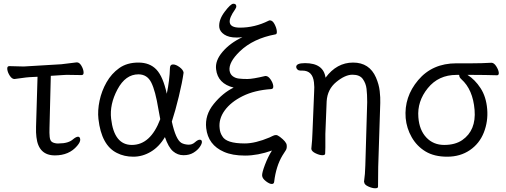

<svg xmlns="http://www.w3.org/2000/svg" viewBox="-20 -821 2709 1028"><path d="M274 11Q186 11 175 -87Q172 -110 173 -142L181 -410L140 -408Q122 -407 95.5 -403Q69 -399 58 -398H57Q44 -398 32.5 -415.5Q21 -433 19 -450Q17 -467 30 -467L107 -465L308 -477Q329 -479 353.5 -482.5Q378 -486 390 -487H392Q405 -487 415.5 -469.5Q426 -452 427.5 -435.5Q429 -419 417 -419L352 -420Q342 -420 332 -420Q322 -420 314 -419L252 -415L245 -136Q244 -108 246 -88.5Q248 -69 257 -62Q266 -55 284 -53H295Q347 -53 372 -76Q388 -89 398 -89Q408 -89 409.5 -75Q411 -61 393 -40Q350 11 274 11Z M606 -2Q523 -43 507 -184Q502 -229 513 -281.5Q524 -334 550.5 -380.5Q577 -427 618.5 -456.5Q660 -486 721 -486Q782 -486 817.5 -448.5Q853 -411 873 -319Q888 -390 890 -458Q891 -476 906.5 -476Q922 -476 941.5 -461.5Q961 -447 963 -432Q956 -381 937.5 -304.5Q919 -228 900 -170Q921 -74 951 -56Q965 -48 986.5 -46.5Q1008 -45 1023.5 -59Q1039 -73 1049.5 -73Q1060 -73 1061 -62.5Q1062 -52 1050 -34.5Q1038 -17 1016 -3.5Q994 10 962.5 10Q931 10 906.5 -11Q882 -32 863 -87Q832 -35 787.5 -8.5Q743 18 694 18Q645 18 606 -2ZM686 -45Q786 -45 838 -183Q833 -209 828 -237Q812 -335 790 -379Q768 -423 721 -423Q652 -423 609 -342.5Q566 -262 575 -185Q591 -45 686 -45Z M1448 152Q1447 164 1435 164Q1423 164 1404 149.5Q1385 135 1383.5 120Q1382 105 1398.5 61.5Q1415 18 1436 -15Q1360 12 1292 12Q1224 12 1179 -8Q1094 -45 1084 -135Q1076 -205 1124.5 -264.5Q1173 -324 1231 -352Q1146 -373 1137 -450Q1131 -496 1171.5 -543.5Q1212 -591 1278 -622Q1262 -620 1247 -620Q1205 -620 1181 -636Q1157 -652 1154 -675Q1150 -714 1182.5 -757.5Q1215 -801 1229.5 -801Q1244 -801 1245 -789Q1246 -781 1239 -771Q1207 -726 1210 -702Q1213 -673 1265 -673Q1344 -673 1418 -710Q1422 -712 1425 -712Q1439 -712 1449.5 -692.5Q1460 -673 1462 -655.5Q1464 -638 1455 -637Q1336 -615 1264 -546Q1204 -488 1209 -444Q1212 -424 1225.5 -413.5Q1239 -403 1257.5 -400.5Q1276 -398 1304.5 -398Q1333 -398 1400 -414H1403Q1416 -414 1428.5 -396Q1441 -378 1443 -361.5Q1445 -345 1432 -344Q1343 -338 1279.5 -306.5Q1216 -275 1183 -229.5Q1150 -184 1156 -134Q1158 -110 1170 -92Q1191 -53 1290 -53Q1347 -53 1423 -85Q1428 -87 1438.5 -92.5Q1449 -98 1457.5 -98Q1466 -98 1479 -88Q1513 -62 1515 -44.5Q1517 -27 1510.5 -17Q1504 -7 1492 12Q1458 69 1448 152Z M2004 179Q2004 187 1988.5 187Q1973 187 1952 177.5Q1931 168 1930 155L1929 152Q1935 111 1936 65L1946 -274Q1946 -316 1942.5 -345.5Q1939 -375 1922.5 -398Q1906 -421 1867 -421Q1828 -421 1780.5 -382Q1733 -343 1729 -279L1722 -104Q1722 -95 1722 -74Q1722 -53 1722 -31.5Q1722 -10 1721 1Q1721 10 1706 10Q1691 10 1670 0Q1649 -10 1647 -23V-26Q1652 -73 1653 -112L1662 -330Q1664 -354 1661 -380Q1654 -443 1599 -443H1589Q1579 -443 1573 -448.5Q1567 -454 1566 -461Q1564 -483 1613 -483Q1712 -483 1723 -405Q1783 -486 1870.5 -486Q1958 -486 1993 -406Q2009 -369 2013 -333.5Q2017 -298 2016 -270L2005 73Z M2152 -189Q2143 -302 2219 -392Q2295 -482 2423 -482H2505Q2559 -482 2610 -485H2611Q2625 -485 2637 -466Q2649 -447 2650.5 -432.5Q2652 -418 2641 -418Q2574 -420 2514 -420H2483Q2523 -395 2553 -349Q2583 -303 2588.5 -237Q2594 -171 2570.5 -111.5Q2547 -52 2495.5 -17Q2444 18 2374.5 18Q2305 18 2258.5 -10Q2212 -38 2184.5 -86Q2157 -134 2152 -189ZM2455 -71Q2530 -123 2521 -232.5Q2512 -342 2450 -397Q2439 -407 2439 -417L2438 -420H2424Q2328 -420 2270.5 -349Q2213 -278 2220 -193Q2225 -125 2262.5 -85Q2300 -45 2358.5 -45Q2417 -45 2455 -71Z"/></svg>

Font: LXGW WenKai TC
Style: Regular
Weight: 400
Designer: LXGW / Fontworks Inc.
Foundry: LXGW / Fontworks Inc.
Version: Version 1.330